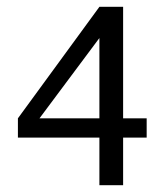

<svg xmlns="http://www.w3.org/2000/svg" viewBox="-20 -545 479 565"><path d="M272.5 0V-140.1H32.7V-196.8L272.5 -524.9H342.3V-196.8H411.6V-140.1H342.3V0ZM96.2 -196.8H272.5V-433.1Z"/></svg>

Font: Harmattan
Style: Regular
Weight: 400
Designer: George W. Nuss III and SIL International
Foundry: SIL International
Version: Version 4.000